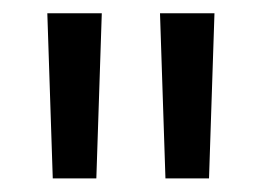

<svg xmlns="http://www.w3.org/2000/svg" viewBox="-20 -682 384 282"><path d="M121.5 -420H57.5L49.5 -662.5H129.5ZM287 -420H223L215 -662.5H295Z"/></svg>

Font: Anek Bangla
Style: Regular
Weight: 400
Designer: Sulekha Rajkumar (Bangla), Yesha Goshar (Latin)
Foundry: Ek Type
Version: Version 1.003